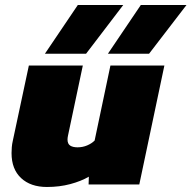

<svg xmlns="http://www.w3.org/2000/svg" viewBox="-20 -735 763 765"><path d="M159 -521 290 -715H471L323 -521ZM410 -521 541 -715H723L574 -521ZM167 10Q102 10 64 -25.5Q26 -61 26 -125Q26 -136 27 -148.5Q28 -161 31 -174L95 -474H310L251 -195Q250 -191 249.5 -186.5Q249 -182 249 -179Q249 -162 259.5 -155Q270 -148 289 -148Q309 -148 327 -155.5Q345 -163 357 -175L420 -474H635L535 0H333L334 -31Q303 -13 260 -1.5Q217 10 167 10Z"/></svg>

Font: Kanit ExtraBold
Style: Italic
Weight: 800
Italic angle: -12°
Designer: Katatrad Team
Foundry: CadsonDemak
Version: Version 2.000; ttfautohint (v1.8.3)